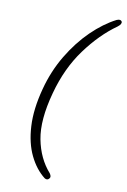

<svg xmlns="http://www.w3.org/2000/svg" viewBox="-93 -786 634 959"><g transform="rotate(10 223.5 -306.0)"><path d="M115.5 -323Q140.5 -417.5 188.2 -497.2Q236 -577 296.2 -635.8Q356.5 -694.5 419 -726.5Q438.5 -735 445.5 -723.5Q451 -711.5 430 -695.5Q347 -637 275.5 -539.8Q204 -442.5 168.5 -310.5Q130 -169 148.2 -73.8Q166.5 21.5 223.5 85.5Q235 102 226.5 111Q217 123 203 114.5Q156.5 78.5 126.5 16.5Q96.5 -45.5 91.8 -130.8Q87 -216 115.5 -323Z"/></g></svg>

Font: Fraunces 144pt SuperSoft Light
Style: Italic
Weight: 300
Italic angle: -16°
Version: Version 1.000;[b76b70a41]